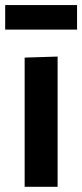

<svg xmlns="http://www.w3.org/2000/svg" viewBox="-23 -720 317 740"><path d="M72 0V-498L199 -502V0ZM-3 -606V-700.5H274V-606Z"/></svg>

Font: Heraclito SemiBold
Style: Regular
Weight: 600
Designer: Kostas Bartsokas (font) & Cristiano Sobral (main changes)
Foundry: Kostas Bartsokas (font) & Cristiano Sobral (main changes)
Version: Version 1.00;July 8, 2020;FontCreator 13.0.0.2655 64-bit